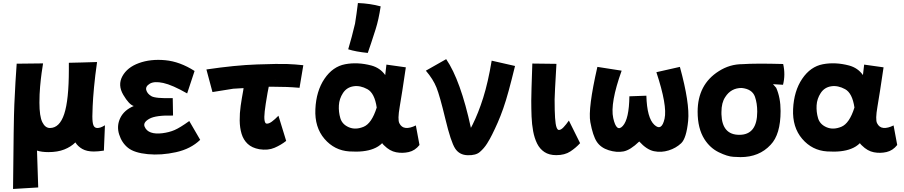

<svg xmlns="http://www.w3.org/2000/svg" viewBox="-20 -963 5962 1266"><path d="M224 30Q227 129 232 273L66 283Q70 -176 74.5 -273.5Q79 -371 82 -422Q85 -477 90 -543L264 -545Q260 -522 254.5 -482.5Q249 -443 244.5 -392.5Q240 -342 240 -286Q240 -196 259 -157.5Q278 -119 309 -119Q373 -119 403.5 -211.5Q434 -304 434 -504V-549L518 -551L620 -554Q607 -463 600 -388Q593 -313 591 -263Q589 -213 589 -196Q589 -153 596.5 -136Q604 -119 622 -119Q631 -119 642.5 -122.5Q654 -126 672 -137L665 30Q627 36 599 36Q552 36 522.5 19Q493 2 477 -24Q448 5 404 22.5Q360 40 299 40Q255 40 224 30Z M1263 -495 1214 -347Q1116 -403 1056.5 -416Q997 -429 967.5 -411Q938 -393 944.5 -369Q951 -345 978 -329Q1005 -313 1119 -316L1121 -201Q1008 -204 965 -180Q922 -156 933.5 -128Q945 -100 975 -89.5Q1005 -79 1050 -84.5Q1095 -90 1131 -105.5Q1167 -121 1228 -165L1300 -41Q1238 19 1140.5 40.5Q1043 62 954.5 53.5Q866 45 824.5 12Q783 -21 765.5 -77Q748 -133 773 -185Q798 -237 862 -264Q831 -273 793 -337.5Q755 -402 787 -460.5Q819 -519 896 -547Q973 -575 1069.5 -566Q1166 -557 1263 -495Z M1793 -440H1794Q1794 -442 1793 -440ZM1752 -391Q1748 -368 1744 -350Q1730 -270 1725.5 -229Q1721 -188 1724.5 -168.5Q1728 -149 1737 -148Q1752 -146 1772.5 -161Q1793 -176 1816 -200L1867 -34Q1833 -7 1790 11.5Q1747 30 1690 21Q1641 12 1613 -14.5Q1585 -41 1573 -80.5Q1561 -120 1560.5 -168.5Q1560 -217 1567 -265.5Q1574 -314 1584 -368Q1585 -376 1586 -382L1518 -378Q1460 -369 1381 -356L1341 -505Q1530 -533 1673.5 -538Q1817 -543 1871.5 -541Q1926 -539 1980 -533L1955 -384Q1910 -388 1870 -389.5Q1830 -391 1784 -391Z M2464 -254Q2450 -349 2402.5 -375Q2355 -401 2310.5 -394Q2266 -387 2241.5 -349.5Q2217 -312 2214.5 -268.5Q2212 -225 2224 -184Q2236 -143 2280 -124Q2324 -105 2377.5 -127Q2431 -149 2464 -254ZM2613 -151Q2627 -122 2655.5 -119.5Q2684 -117 2722 -136L2746 -7Q2717 30 2675.5 39.5Q2634 49 2592 41Q2550 33 2513 -4Q2504 -12 2500 -19Q2476 5 2442 18Q2382 42 2283.5 35.5Q2185 29 2119.5 -47.5Q2054 -124 2059.5 -243.5Q2065 -363 2119.5 -443.5Q2174 -524 2256 -539.5Q2338 -555 2429 -531Q2487 -515 2520 -468Q2523 -495 2528 -537L2656 -519Q2630 -342 2615.5 -258.5Q2601 -175 2613 -151ZM2340 -943Q2420 -940 2490 -921Q2477 -834 2457 -771Q2423 -664 2405 -614Q2325 -622 2276 -638Q2300 -718 2321 -807Q2331 -869 2340 -943Z M2788 -497 2922 -573Q3017 -434 3085 -120L3096 -141Q3134 -217 3166 -318Q3198 -419 3222 -563L3376 -528Q3353 -434 3334.5 -366Q3316 -298 3298 -247Q3280 -196 3262 -155Q3244 -114 3225 -76Q3212 -49 3192 -17Q3172 15 3144 39Q3118 62 3063.5 60.5Q3009 59 2981 16Q2953 -27 2916.5 -179Q2880 -331 2858 -386Q2836 -441 2788 -497Z M3648 60Q3601 60 3570 39.5Q3539 19 3521.5 -16.5Q3504 -52 3495.5 -97.5Q3487 -143 3485 -194.5Q3483 -246 3483 -299Q3483 -344 3490 -544L3649 -542Q3637 -336 3637 -308Q3637 -230 3640 -186Q3643 -142 3649.5 -124Q3656 -106 3665 -106Q3679 -106 3696 -124Q3713 -142 3731 -168L3805 -19Q3778 11 3741 35.5Q3704 60 3648 60Z M3919 -522 4079 -497Q4002 -282 4023.5 -184.5Q4045 -87 4086.5 -132.5Q4128 -178 4130 -328L4242 -332Q4246 -185 4294.5 -140Q4343 -95 4362 -180.5Q4381 -266 4308 -487L4463 -522Q4529 -282 4517.5 -166.5Q4506 -51 4471.5 -18.5Q4437 14 4388.5 29Q4340 44 4292 34Q4244 24 4195 -30Q4136 27 4091 35.5Q4046 44 3993.5 27.5Q3941 11 3915 -28.5Q3889 -68 3872.5 -157.5Q3856 -247 3919 -522Z M4855 -74Q4973 -74 4973 -227Q4973 -282 4958 -325Q4940 -376 4870 -383Q4800 -383 4762 -323Q4737 -286 4737 -224V-210Q4741 -74 4855 -74ZM4876 -540Q4962 -546 5144 -541Q5160 -471 5143 -404Q5107 -406 5077 -408L5098 -384Q5127 -319 5127 -231Q5127 -76 5061 -8Q4986 73 4863 73Q4854 73 4815.5 71Q4777 69 4719.5 41Q4662 13 4625 -45Q4580 -116 4580 -226Q4580 -406 4720 -494Q4792 -540 4876 -540Z M5614 -254Q5600 -349 5552.5 -375Q5505 -401 5460.5 -394Q5416 -387 5391.5 -349.5Q5367 -312 5364.5 -268.5Q5362 -225 5374 -184Q5386 -143 5430 -124Q5474 -105 5527.5 -127Q5581 -149 5614 -254ZM5763 -151Q5777 -122 5805.5 -119.5Q5834 -117 5872 -136L5896 -7Q5867 30 5825.5 39.5Q5784 49 5742 41Q5700 33 5663 -4Q5654 -12 5650 -19Q5626 5 5592 18Q5532 42 5433.5 35.5Q5335 29 5269.5 -47.5Q5204 -124 5209.5 -243.5Q5215 -363 5269.5 -443.5Q5324 -524 5406 -539.5Q5488 -555 5579 -531Q5637 -515 5670 -468Q5673 -495 5678 -537L5806 -519Q5780 -342 5765.5 -258.5Q5751 -175 5763 -151Z"/></svg>

Font: KN Bobohei
Style: Bold
Weight: 700
Designer: Kingnam Type Foundry
Version: Version 1.710;March 18, 2023